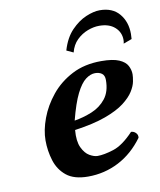

<svg xmlns="http://www.w3.org/2000/svg" viewBox="-77 -710 650 782"><g transform="rotate(-10 248.5 -319.5)"><path d="M475 -369Q475 -358 471.5 -339.5Q468 -321 454.5 -299.5Q441 -278 412.5 -256Q384 -234 333.5 -215.5Q283 -197 205 -186Q201 -140 213.5 -113.5Q226 -87 244.5 -76.5Q263 -66 277 -66Q304 -66 343.5 -78.5Q383 -91 428 -139Q439 -139 447.5 -130.5Q456 -122 454 -110Q411 -51 352 -20.5Q293 10 225 10Q167 10 135.5 -15.5Q104 -41 91.5 -81.5Q79 -122 79 -165Q79 -207 97 -255.5Q115 -304 150 -347Q185 -390 237 -417Q289 -444 358 -444Q406 -444 431.5 -433Q457 -422 466 -404.5Q475 -387 475 -369ZM364 -365Q364 -384 353 -392Q342 -400 325 -400Q306 -400 286 -385Q266 -370 247 -332Q228 -294 210 -224Q247 -230 282.5 -244.5Q318 -259 341 -288Q364 -317 364 -365ZM461 -498Q462 -502 462.5 -505.5Q463 -509 463 -513Q463 -545 439.5 -566Q416 -587 375 -587Q352 -587 327 -577.5Q302 -568 282 -548.5Q262 -529 254 -498L226 -511Q241 -562 270 -592Q299 -622 331 -635.5Q363 -649 388 -649Q441 -649 469 -615.5Q497 -582 497 -532Q497 -527 496.5 -521.5Q496 -516 496 -511Z"/></g></svg>

Font: Libertinus Serif Semibold Italic
Style: Regular
Weight: 600
Italic angle: -11.5°
Designer: Philipp H. Poll, Khaled Hosny
Foundry: Caleb Maclennan
Version: Version 7.051;RELEASE